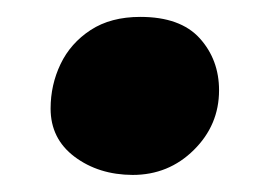

<svg xmlns="http://www.w3.org/2000/svg" viewBox="-20 -465 323 225"><path d="M135.4 -260Q95.6 -260.2 67.4 -281.3Q39.3 -302.4 39.3 -337.8Q39.3 -365.6 51 -390Q62.7 -414.4 86.2 -429.8Q109.8 -445.2 144.4 -445.2Q191.3 -445.2 214 -420.2Q236.7 -395.1 236.7 -359.2Q236.7 -318.4 207.1 -289.2Q177.6 -260 135.4 -260Z"/></svg>

Font: Playpen Sans Hebrew
Style: Regular
Weight: 400
Designer: Tom Grace, Laura Meseguer, Veronika Burian, José Scaglione
Foundry: TypeTogether
Version: Version 2.000